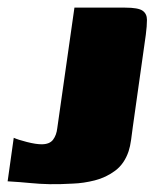

<svg xmlns="http://www.w3.org/2000/svg" viewBox="-24 -480 420 503"><path d="M324 -148Q322 -132 319.5 -114Q317 -96 313 -84Q302 -51 278 -33Q254 -15 224.5 -7.5Q195 0 167 1Q132 3 106 2.5Q80 2 55 -0.5Q30 -3 -4 -5L12 -119Q23 -114 46.5 -108Q70 -102 85 -102Q106 -102 115 -114Q124 -126 126 -144L171 -460H304Q338 -460 349.5 -452Q361 -444 361 -428Q361 -412 358 -389Z"/></svg>

Font: Genos ExtraBold
Style: Italic
Weight: 800
Italic angle: -8°
Version: Version 1.010